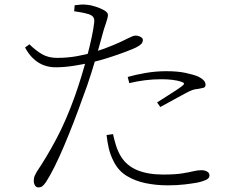

<svg xmlns="http://www.w3.org/2000/svg" viewBox="-20 -790 1040 836"><path d="M146 26Q138 26 132.5 17.5Q127 9 127 -2Q127 -9 128 -14.5Q129 -20 132 -26.5Q135 -33 140 -42Q182 -104 225 -184.5Q268 -265 307 -374Q321 -414 334.5 -458Q348 -502 359.5 -545.5Q371 -589 379 -626.5Q387 -664 390 -691Q392 -707 386.5 -715Q381 -723 367 -728Q351 -733 334 -736Q317 -739 303 -741L305 -767Q319 -769 331.5 -770Q344 -771 361 -769Q374 -768 395 -761.5Q416 -755 433 -745.5Q450 -736 450 -725Q450 -718 447 -707.5Q444 -697 440 -685Q436 -673 432 -661Q423 -628 409 -578Q395 -528 377.5 -472Q360 -416 340 -364Q321 -310 300 -256Q279 -202 258 -152.5Q237 -103 217 -63Q197 -23 180 3Q171 16 164 21Q157 26 146 26ZM710 17Q660 17 614 7.5Q568 -2 532 -24Q496 -46 476 -85Q460 -116 453.5 -145Q447 -174 444 -202L472 -206Q477 -183 485 -157Q493 -131 507 -108Q532 -68 578 -49Q624 -30 690 -30Q743 -30 773.5 -35Q804 -40 822.5 -44.5Q841 -49 857 -49Q866 -49 874 -46.5Q882 -44 887 -39Q892 -34 892 -26Q892 -13 875.5 -6Q859 1 840 5Q818 9 784.5 13Q751 17 710 17ZM222 -497Q196 -497 172 -505.5Q148 -514 127 -533Q106 -552 89 -583L108 -597Q137 -569 164 -553.5Q191 -538 229 -538Q274 -538 315.5 -545.5Q357 -553 389 -563Q437 -578 475.5 -594.5Q514 -611 541 -625Q551 -630 558 -632.5Q565 -635 571 -635Q578 -635 585 -632.5Q592 -630 597 -626Q602 -622 602 -617Q602 -606 595.5 -599Q589 -592 572 -583Q562 -578 529.5 -565.5Q497 -553 455 -539.5Q413 -526 373 -517Q342 -510 301 -503.5Q260 -497 222 -497ZM664 -344Q682 -356 705.5 -370.5Q729 -385 749 -398.5Q769 -412 776 -418Q788 -428 772 -433Q753 -440 729.5 -442.5Q706 -445 683 -445Q646 -445 610.5 -440.5Q575 -436 543 -428L536 -455Q571 -465 615 -472.5Q659 -480 704 -480Q754 -480 788.5 -472.5Q823 -465 842 -457Q857 -450 866 -441Q875 -432 875 -421Q875 -410 865 -407.5Q855 -405 843 -403Q829 -402 817.5 -398Q806 -394 786 -383Q767 -373 735.5 -355.5Q704 -338 678 -324Z"/></svg>

Font: Noto Serif KR ExtraLight
Style: Regular
Weight: 200
Designer: Ryoko NISHIZUKA 西塚涼子 (kana & ideographs); Frank Grießhammer (Latin, Greek & Cyrillic); Wenlong ZHANG 张文龙 (bopomofo); San
Foundry: Adobe
Version: Version 2.002-H1;hotconv 1.1.0;makeotfexe 2.6.0